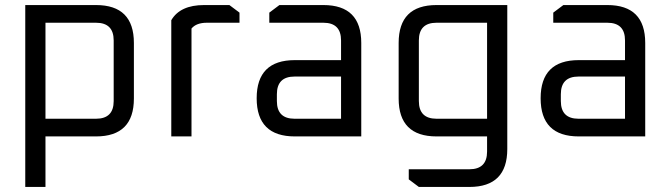

<svg xmlns="http://www.w3.org/2000/svg" viewBox="-20 -540 2650 760"><path d="M80 200V-520H360Q510 -520 510 -370V-150Q510 0 360 0H160V200ZM160 -70H360Q430 -70 430 -140V-380Q430 -450 360 -450H160Z M658 0V-460Q693 -520 788 -520H888L928 -490V-450H799Q757 -450 738 -427V0Z M1147 0Q996 0 996 -151Q996 -302 1147 -302H1330V-380Q1330 -450 1260 -450H1046V-490L1086 -520H1260Q1410 -520 1410 -370V0ZM1076 -140Q1076 -70 1146 -70H1330V-237H1146Q1076 -237 1076 -167Z M1558 -150V-370Q1558 -520 1708 -520H1988V50Q1988 200 1838 200H1638L1598 170V130H1838Q1908 130 1908 60V0H1708Q1558 0 1558 -150ZM1638 -140Q1638 -70 1708 -70H1908V-450H1708Q1638 -450 1638 -380Z M2271 0Q2120 0 2120 -151Q2120 -302 2271 -302H2454V-380Q2454 -450 2384 -450H2170V-490L2210 -520H2384Q2534 -520 2534 -370V0ZM2200 -140Q2200 -70 2270 -70H2454V-237H2270Q2200 -237 2200 -167Z"/></svg>

Font: Oxanium ExtraLight
Style: Regular
Weight: 400
Version: Version 2.000